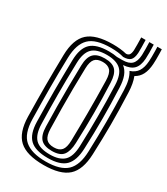

<svg xmlns="http://www.w3.org/2000/svg" viewBox="-227 -1024 980 1130"><g transform="rotate(30 263.5 -459.0)"><path d="M263.2 10Q147.2 10 95.9 -36.8Q44.5 -83.5 42.2 -191Q41.2 -247.2 40.6 -298.9Q40 -350.5 40 -400.5Q40 -450.5 40.6 -502.1Q41.2 -553.8 42.2 -610Q44.5 -717 95.9 -763.5Q147.2 -810 263.2 -810Q315.5 -810 356 -800Q370.8 -800 377.9 -809.4Q385 -818.8 386.8 -840.2Q387.2 -852 387.1 -878.9Q387 -905.8 386.2 -928H416Q417 -906.2 417.1 -879.8Q417.2 -853.2 416.8 -840Q414.2 -803.2 399.2 -789.2Q384.2 -775.2 351.2 -775.2Q315.2 -786 263.2 -786Q160.8 -786 117.8 -743.9Q74.8 -701.8 72.2 -609Q70.8 -553.5 70.1 -502.4Q69.5 -451.2 69.6 -401.4Q69.8 -351.5 70.4 -299.9Q71 -248.2 72.2 -192Q74.2 -93.5 120.6 -53.8Q167 -14 263.2 -14Q362.8 -14 406.5 -55.6Q450.2 -97.2 453.2 -192Q455.2 -247.5 456.1 -297.2Q457 -347 457 -395.8Q457 -444.5 456.1 -496.6Q455.2 -548.8 453.2 -609Q452.2 -645.5 445.2 -673.8Q438.2 -702 424.8 -722.8Q459.5 -733.8 476.4 -759.8Q493.2 -785.8 496 -829.8Q497 -841.8 497.1 -860.9Q497.2 -880 496.9 -898.8Q496.5 -917.5 496 -928H526Q526.5 -917.8 526.9 -898.8Q527.2 -879.8 527.1 -860.1Q527 -840.5 526 -828Q523.2 -784.2 508.5 -755.4Q493.8 -726.5 464.8 -710.8Q481 -670.5 483.2 -610.5Q485.8 -546 486.9 -493.8Q488 -441.5 487.9 -394.2Q487.8 -347 486.6 -297.8Q485.5 -248.5 483.2 -190Q479.2 -82.5 428 -36.2Q376.8 10 263.2 10ZM263.5 -62Q328.5 -62 359.8 -91.6Q391 -121.2 393.5 -194Q395.5 -249.2 396.4 -300Q397.2 -350.8 397.2 -400.1Q397.2 -449.5 396.4 -500.5Q395.5 -551.5 393.5 -607Q391 -679.5 359.6 -708.8Q328.2 -738 263.5 -738Q194.2 -738 164.2 -707.5Q134.2 -677 132.5 -608Q130.8 -544.5 130 -492.4Q129.2 -440.2 129.4 -393Q129.5 -345.8 130.2 -297.4Q131 -249 132.5 -193Q134.2 -124 164 -93Q193.8 -62 263.5 -62ZM263.5 -86Q210.8 -86 187.4 -111.2Q164 -136.5 162.8 -193Q161 -262.2 160.4 -330.2Q159.8 -398.2 160.4 -467.2Q161 -536.2 162.8 -608Q164 -664.5 187.6 -689.2Q211.2 -714 263.5 -714Q316 -714 338.8 -688.6Q361.5 -663.2 363.5 -606.5Q365.8 -550.8 366.9 -501.1Q368 -451.5 368 -403.5Q368 -355.5 367 -305Q366 -254.5 363.8 -197Q361.8 -141.2 340.4 -113.6Q319 -86 263.5 -86ZM263.5 -110Q299 -110 315.8 -129.6Q332.5 -149.2 333.5 -197Q334.2 -240.2 334.9 -285.4Q335.5 -330.5 335.8 -379.8Q336 -429 335.5 -484.5Q335 -540 333.5 -604Q332.5 -652.5 315.1 -671.2Q297.8 -690 263.5 -690Q226.5 -690 210.1 -670.8Q193.8 -651.5 192.5 -607Q190.5 -533.5 189.9 -467.2Q189.2 -401 189.9 -334.5Q190.5 -268 192.5 -194Q193.8 -149 210.1 -129.5Q226.5 -110 263.5 -110ZM263.5 -38Q178.8 -38 141.5 -73.8Q104.2 -109.5 102.5 -192Q101.5 -247.5 100.9 -298.8Q100.2 -350 100.2 -400.1Q100.2 -450.2 100.9 -501.8Q101.5 -553.2 102.5 -609Q104.2 -691 141.4 -726.5Q178.5 -762 263.5 -762Q296.2 -762 319.8 -757H356.2Q399.5 -757 419.5 -776.4Q439.5 -795.8 442 -840.2Q442.5 -854.8 442.4 -881Q442.2 -907.2 441.2 -928H471.2Q472.5 -904.5 472.5 -874.5Q472.5 -844.5 471.5 -831.5Q468.2 -783.2 445.6 -760.1Q423 -737 374.8 -733.5Q398.5 -715.2 410.1 -684.4Q421.8 -653.5 423.5 -608Q425.8 -552.2 426.9 -500.9Q428 -449.5 428 -399.8Q428 -350 426.9 -299.1Q425.8 -248.2 423.5 -193Q420.2 -111.2 383.9 -74.6Q347.5 -38 263.5 -38Z"/></g></svg>

Font: Big Shoulders Inline Text Thin Black
Style: Regular
Weight: 900
Version: Version 2.002